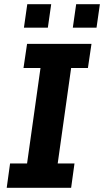

<svg xmlns="http://www.w3.org/2000/svg" viewBox="-20 -895 496 915"><path d="M12 0 28 -116H109L173 -571H92L109 -686H416L399 -571H319L255 -116H335L319 0ZM94 -763 110 -875H224L208 -763ZM327 -763 343 -875H456L440 -763Z"/></svg>

Font: Chivo Medium SemiBold
Style: Italic
Weight: 600
Italic angle: -8.05°
Version: Version 2.002